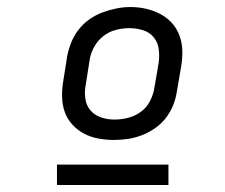

<svg xmlns="http://www.w3.org/2000/svg" viewBox="-20 -715 640 546"><path d="M304 -317Q282 -317 260 -321Q238 -325 219 -335Q200 -345 185.5 -361Q171 -377 164 -397Q157 -417 156.5 -439.5Q156 -462 160 -485L171 -555Q175 -575 182.5 -594Q190 -613 203 -630Q216 -647 233.5 -659.5Q251 -672 271 -679.5Q291 -687 311 -691Q331 -695 351 -695Q374 -695 395.5 -690Q417 -685 436 -675Q455 -665 469 -649.5Q483 -634 490.5 -613.5Q498 -593 498.5 -570.5Q499 -548 495 -525L483 -455Q480 -435 472.5 -416Q465 -397 452 -380Q439 -363 421 -350.5Q403 -338 383.5 -330.5Q364 -323 344 -320Q324 -317 304 -317ZM305 -375Q325 -375 344.5 -380Q364 -385 380.5 -397Q397 -409 406.5 -427.5Q416 -446 419 -465L431 -535Q434 -555 431.5 -574.5Q429 -594 417.5 -608.5Q406 -623 387 -629Q368 -635 348 -635Q329 -635 309.5 -630Q290 -625 274 -612.5Q258 -600 248 -582Q238 -564 235 -545L224 -475Q220 -455 222.5 -435.5Q225 -416 236.5 -402Q248 -388 266.5 -381.5Q285 -375 305 -375ZM142 -189V-247H459V-189Z"/></svg>

Font: Iosevka Etoile Light Oblique
Style: Regular
Weight: 300
Italic angle: -9°
Designer: Belleve Invis
Foundry: Belleve Invis
Version: Version 15.5.2; ttfautohint (v1.8.4)